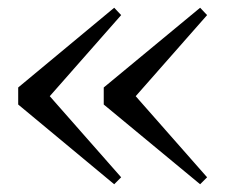

<svg xmlns="http://www.w3.org/2000/svg" viewBox="-20 -525 595 496"><path d="M275 -49 27 -255V-299L275 -505L293 -486L87 -252V-301L293 -67ZM497 -49 248 -255V-299L497 -505L515 -486L309 -252V-301L515 -67Z"/></svg>

Font: Noto Serif SC ExtraLight Medium
Style: Regular
Weight: 500
Version: Version 2.002-H1;hotconv 1.1.0;makeotfexe 2.6.0